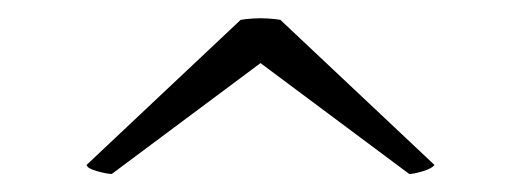

<svg xmlns="http://www.w3.org/2000/svg" viewBox="-20 -461 578 213"><path d="M104 -268Q99 -268 88 -271Q77 -274 76 -278L247 -439Q253 -440 261 -440.5Q269 -441 277 -440.5Q285 -440 291 -439L462 -278Q459 -274 449 -271Q439 -268 434 -268L269 -391Z"/></svg>

Font: Arima Thin Light
Style: Regular
Weight: 300
Version: Version 1.100